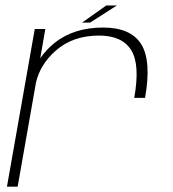

<svg xmlns="http://www.w3.org/2000/svg" viewBox="-20 -698 646 718"><path d="M482 -332Q504.5 -457.5 470.2 -511.2Q436 -565 350.5 -565Q253 -565 189.5 -509.5Q130 -457.5 114.5 -389L46 0H6L110 -589.5H149.5L130.5 -480Q151.5 -511 184 -537.5Q256 -595 365.5 -595Q469 -595 508 -532.8Q547 -470.5 522.5 -332ZM287 -613.5 377.5 -677.5H417L317 -613.5Z"/></svg>

Font: Anybody ExtraExpanded ExtraLight
Style: Italic
Weight: 200
Width: 8
Italic angle: -10°
Designer: Tyler Finck
Foundry: Etcetera Type Company
Version: Version 1.010; ttfautohint (v1.8.3) -l 8 -r 50 -G 200 -x 14 